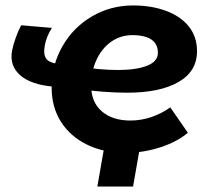

<svg xmlns="http://www.w3.org/2000/svg" viewBox="-20 -549 782 705"><path d="M24.2 -362.4Q28.2 -383.6 37.9 -410.8Q47.6 -438 58 -456.2L170.6 -446.6Q150.4 -415.4 144.2 -381Q138.4 -347.2 151 -332Q163.6 -316.8 201.6 -313.4L177.6 -230.8Q94.4 -237.6 54.4 -272.5Q14.4 -307.4 24.2 -362.4ZM169.6 -227.2Q169.6 -309.8 209.4 -379.3Q249.2 -448.8 317.8 -488.9Q386.4 -529 468.6 -529Q535.4 -529 588.8 -509.5Q642.2 -490 672.8 -452.4Q703.4 -414.8 703.4 -361.2Q703.4 -286.6 635 -247.6Q566.6 -208.6 446.8 -208.6Q364.4 -208.6 257.2 -223L269.4 -304.2Q350 -292 413.6 -292Q480 -292 519.9 -307.6Q559.8 -323.2 559.8 -355.2Q559.8 -377 549 -391.5Q538.2 -406 517 -413Q495.8 -420 466.2 -420Q422.2 -420 387.7 -395.4Q353.2 -370.8 333.9 -328.4Q314.6 -286 314.6 -235.8Q314.6 -174 353.8 -140.2Q393 -106.4 458.6 -106.4Q499.2 -106.4 537.3 -119.7Q575.4 -133 605.2 -154.8L669.8 -61.6Q631.2 -28.6 569.1 -8.2Q507 12.2 439.8 12.2Q361.8 12.2 300.2 -17.6Q238.6 -47.4 204.1 -101.4Q169.6 -155.4 169.6 -227.2ZM366.4 -29.8H497.6L468.6 136H337.4Z"/></svg>

Font: Fixel Italic Variable 20240409 Display Thin
Style: Italic
Weight: 100
Italic angle: -10°
Designer: AlfaBravo + MacPaw
Foundry: Kyrylo Tkachov, Marchela Mozhyna, Serhii Makarenko, Maria Weinstein, Zakhar Kryvoshyya
Version: Version 1.211;Glyphs 3.2 (3225)